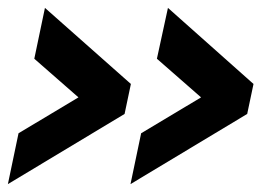

<svg xmlns="http://www.w3.org/2000/svg" viewBox="-20 -506 699 487"><path d="M607 -217 311 -39 338 -168 490 -259 378 -357 406 -486 623 -293ZM296 -217 0 -39 27 -168 179 -259 67 -357 94 -486 312 -293Z"/></svg>

Font: Raleway Thin ExtraBold
Style: Italic
Weight: 800
Italic angle: -12°
Version: Version 4.026